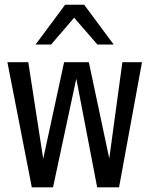

<svg xmlns="http://www.w3.org/2000/svg" viewBox="-20 -802 640 822"><path d="M11.7 0ZM340.3 -781.7 466.8 -611.3H397L297.4 -726.1L198.7 -611.3H132.3L258.8 -781.7ZM207 0H116.2L11.7 -535.6H101.1L165 -122.1L254.4 -535.6H360.4L447.8 -123.5L503.9 -535.6H587.9L489.7 0H396L306.6 -465.3Z"/></svg>

Font: Oxygen Mono
Style: Regular
Weight: 400
Designer: Vernon Adams
Foundry: Vernon Adams
Version: Version 0.201; ttfautohint (v0.8) -r 50 -G 200 -x